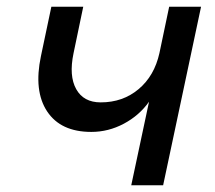

<svg xmlns="http://www.w3.org/2000/svg" viewBox="-20 -552 640 572"><path d="M371 0 424 -249Q395 -208 349 -183.5Q303 -159 252 -159Q161 -159 120.5 -220Q80 -281 102 -385L133 -532H228L199 -393Q185 -326 207 -286.5Q229 -247 280 -247Q346 -247 393 -286.5Q440 -326 455 -394L484 -532H579L466 0Z"/></svg>

Font: Geist Mono Medium
Style: Italic
Weight: 500
Italic angle: -12°
Monospace: yes
Designer: Basement.studio, Andrés Briganti, Mateo Zaragoza
Foundry: Basement.studio, Vercel, Andrés Briganti, Guido Ferreyra, Mateo Zaragoza
Version: Version 1.500; ttfautohint (v1.8.4.7-5d5b)